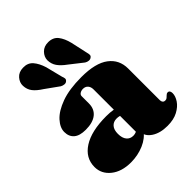

<svg xmlns="http://www.w3.org/2000/svg" viewBox="-211 -882 1025 1025"><g transform="rotate(-45 301.0 -369.5)"><path d="M333 -68.5V-80L317 -80.5V-403.5Q317 -422.5 306.8 -434Q296.5 -445.5 279 -445.5Q266 -445.5 256.2 -439.2Q246.5 -433 246.5 -422.5V-368Q246.5 -326 217.8 -303Q189 -280 135.5 -280Q90 -280 67.8 -299.2Q45.5 -318.5 45.5 -353Q45.5 -386 75.5 -419Q105.5 -452 165.8 -474Q226 -496 317.5 -496Q423.5 -496 475 -457.2Q526.5 -418.5 526.5 -351.5V-112.5Q526.5 -103 531.2 -96.8Q536 -90.5 546 -90.5Q554.5 -90.5 559.8 -95Q565 -99.5 569.5 -104Q573 -107.5 576.8 -110Q580.5 -112.5 585.5 -112.5Q594 -112.5 597.8 -106.2Q601.5 -100 601.5 -90.5Q601.5 -68.5 585.5 -44.2Q569.5 -20 537.8 -3Q506 14 459 14Q403.5 14 368.2 -9.5Q333 -33 333 -68.5ZM27.5 -106.5Q27.5 -175 89.5 -214.8Q151.5 -254.5 263.5 -254.5Q293 -254.5 315 -250.5Q337 -246.5 351 -239L334 -195.5Q323.5 -201.5 314.2 -204Q305 -206.5 294 -206.5Q269.5 -206.5 255.2 -190.2Q241 -174 241 -143.5Q241 -111.5 255 -94.8Q269 -78 292 -78Q306.5 -78 319.2 -84.8Q332 -91.5 338.5 -100.5L350.5 -60.5Q326.5 -25 280.8 -5.5Q235 14 183 14Q113 14 70.2 -20.5Q27.5 -55 27.5 -106.5ZM222 -665.5 246 -570Q250 -560.5 250.8 -552.2Q251.5 -544 243.5 -537.5Q237 -531.5 226.2 -532.2Q215.5 -533 205.5 -538.5L129.5 -593Q97 -613.5 81 -634.2Q65 -655 64 -683.5Q63 -708.5 81.5 -729.8Q100 -751 133 -751.5Q168.5 -752.5 189 -729Q209.5 -705.5 222 -665.5ZM409.5 -662 430.5 -566.5Q433.5 -556 433.5 -547.8Q433.5 -539.5 425 -534Q418 -528.5 407.2 -529.5Q396.5 -530.5 387 -536.5L313 -594.5Q282.5 -616.5 267.8 -638Q253 -659.5 252.5 -688Q253 -713 272.5 -733.2Q292 -753.5 325 -753Q361 -752.5 380.2 -727.8Q399.5 -703 409.5 -662Z"/></g></svg>

Font: Fraunces
Style: Regular
Weight: 900
Version: Version 1.000;[b76b70a41]